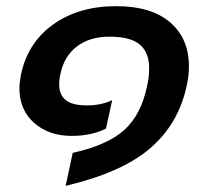

<svg xmlns="http://www.w3.org/2000/svg" viewBox="-20 -515 666 623"><path d="M216 -19Q329 -44 383.5 -93.5Q438 -143 457 -235Q464 -264 464 -293Q464 -345 433.5 -370.5Q403 -396 336 -396Q270 -396 228.5 -363.5Q187 -331 176 -274Q172 -258 172 -241Q172 -207 193.5 -190Q215 -173 262 -173Q308 -173 344 -190L324 -98Q304 -87 274.5 -80.5Q245 -74 213 -74Q139 -74 91 -116Q43 -158 43 -229Q43 -246 48 -273Q70 -377 153 -436Q236 -495 357 -495Q471 -495 532 -442.5Q593 -390 593 -300Q593 -269 586 -238Q560 -114 468 -34.5Q376 45 193 88Z"/></svg>

Font: Prompt Medium
Style: Italic
Weight: 500
Italic angle: -12°
Designer: Katatrad Team
Foundry: CadsonDemak
Version: Version 1.001